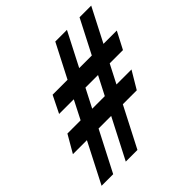

<svg xmlns="http://www.w3.org/2000/svg" viewBox="-186 -851 1013 1013"><g transform="rotate(-45 321.0 -344.5)"><path d="M6.5 11 122 -214H17.5L74 -311.5H172.5L225.5 -415.5H116L163.5 -511.5H275L372 -700H459L362 -511.5H456L553 -700H640L543 -511.5H642.5L592.5 -415.5H493.5L440 -311.5H552L494 -214H390L274 11H187L303 -214H209L93 11ZM259 -311.5H353L406.5 -415.5H312.5Z"/></g></svg>

Font: Cabin Condensed
Style: Bold Italic
Weight: 700
Width: 3
Italic angle: -10°
Designer: Pablo Impallari
Foundry: Pablo Impallari. http://www.impallari.com Igino Marini. http://www.ikern.com
Version: Version 3.001; ttfautohint (v1.8.3)